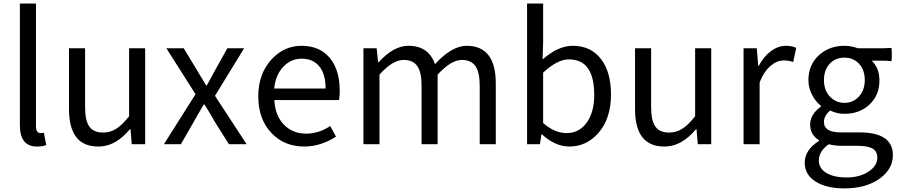

<svg xmlns="http://www.w3.org/2000/svg" viewBox="-20 -797 4968 1061"><path d="M183.6 12.7Q89.8 12.7 89.8 -105.5V-777.3H178.7V-438.5V-99.6Q178.7 -61.5 204.1 -61.5Q212.9 -61.5 222.7 -63.5L235.4 4.9Q214.8 12.7 183.6 12.7Z M522.5 12.7Q361.3 12.7 361.3 -194.3V-530.3H450.2V-205.1Q450.2 -130.9 473.6 -97.7Q497.1 -64.5 549.8 -64.5Q589.8 -64.5 623 -85.9Q654.3 -105.5 693.4 -154.3V-530.3H782.2V-264.6V0H708L701.2 -83H698.2Q658.2 -36.1 619.1 -13.7Q574.2 12.7 522.5 12.7Z M885.7 0 972.7 -137.7 1060.5 -276.4 899.4 -530.3H995.1L1066.4 -413.1Q1077.1 -393.6 1101.6 -354.5Q1113.3 -335 1119.1 -325.2H1123Q1139.6 -354.5 1170.9 -413.1L1236.3 -530.3H1329.1L1168 -267.6L1342.8 0H1245.1L1167 -124Q1142.6 -168.9 1110.4 -218.8H1105.5Q1092.8 -198.2 1068.4 -155.3Q1056.6 -134.8 1050.8 -124L979.5 0Z M1661.1 12.7Q1551.8 12.7 1481.4 -60.5Q1407.2 -137.7 1407.2 -264.6Q1407.2 -388.7 1480.5 -468.8Q1549.8 -543.9 1646.5 -543.9Q1746.1 -543.9 1802.7 -476.6Q1857.4 -410.2 1857.4 -294.9Q1857.4 -269.5 1853.5 -244.1H1674.8H1496.1Q1500 -159.2 1548.3 -108.9Q1596.7 -58.6 1671.9 -58.6Q1742.2 -58.6 1804.7 -100.6L1836.9 -42Q1752 12.7 1661.1 12.7ZM1495.1 -307.6H1636.7H1779.3Q1779.3 -387.7 1744.6 -430.2Q1710 -472.7 1647.5 -472.7Q1588.9 -472.7 1546.9 -429.7Q1502.9 -383.8 1495.1 -307.6Z M1988.3 0V-264.6V-530.3H2061.5L2069.3 -453.1H2072.3Q2154.3 -543.9 2237.3 -543.9Q2348.6 -543.9 2383.8 -442.4Q2476.6 -543.9 2558.6 -543.9Q2719.7 -543.9 2719.7 -335.9V0H2630.9V-324.2Q2630.9 -398.4 2606.9 -432.1Q2583 -465.8 2532.2 -465.8Q2472.7 -465.8 2398.4 -384.8V0H2309.6V-324.2Q2309.6 -398.4 2285.6 -432.1Q2261.7 -465.8 2210.9 -465.8Q2149.4 -465.8 2077.1 -384.8V0Z M3126 12.7Q3047.9 12.7 2974.6 -54.7H2971.7L2963.9 0H2892.6V-388.7V-777.3H2981.4V-564.5L2978.5 -468.8Q3064.5 -543.9 3144.5 -543.9Q3246.1 -543.9 3301.8 -469.7Q3356.4 -398.4 3356.4 -274.4Q3356.4 -142.6 3287.1 -62.5Q3221.7 12.7 3126 12.7ZM3111.3 -61.5Q3178.7 -61.5 3220.7 -117.2Q3263.7 -175.8 3263.7 -272.5Q3263.7 -468.8 3124 -468.8Q3059.6 -468.8 2981.4 -395.5V-255.9V-117.2Q3044.9 -61.5 3111.3 -61.5Z M3650.4 12.7Q3489.3 12.7 3489.3 -194.3V-530.3H3578.1V-205.1Q3578.1 -130.9 3601.6 -97.7Q3625 -64.5 3677.7 -64.5Q3717.8 -64.5 3751 -85.9Q3782.2 -105.5 3821.3 -154.3V-530.3H3910.2V-264.6V0H3835.9L3829.1 -83H3826.2Q3786.1 -36.1 3747.1 -13.7Q3702.1 12.7 3650.4 12.7Z M4088.9 0V-264.6V-530.3H4162.1L4169.9 -433.6H4172.9Q4201.2 -485.4 4239.3 -513.7Q4279.3 -543.9 4323.2 -543.9Q4357.4 -543.9 4379.9 -532.2L4363.3 -454.1Q4340.8 -462.9 4311.5 -462.9Q4274.4 -462.9 4241.2 -435.5Q4202.1 -404.3 4177.7 -340.8V0Z M4646.5 244.1Q4546.9 244.1 4488.3 207Q4426.8 168.9 4426.8 101.6Q4426.8 32.2 4505.9 -18.6V-22.5Q4457 -50.8 4457 -109.4Q4457 -165 4516.6 -208V-211.9Q4487.3 -235.4 4468.8 -270.5Q4447.3 -310.5 4447.3 -354.5Q4447.3 -439.5 4506.8 -493.2Q4563.5 -543.9 4646.5 -543.9Q4683.6 -543.9 4720.7 -530.3H4812.5H4859.4Q4876 -530.3 4905.3 -532.2Q4908.2 -531.2 4908.2 -496.1Q4908.2 -460.9 4905.3 -459Q4886.7 -461.9 4851.6 -461.9H4796.9Q4839.8 -420.9 4839.8 -352.5Q4839.8 -269.5 4783.2 -217.8Q4729.5 -168 4646.5 -168Q4604.5 -168 4567.4 -186.5Q4533.2 -157.2 4533.2 -123Q4533.2 -65.4 4626 -65.4H4729.5Q4914.1 -65.4 4914.1 60.5Q4914.1 136.7 4841.8 189.5Q4765.6 244.1 4646.5 244.1ZM4659.2 183.6Q4732.4 183.6 4782.2 149.4Q4828.1 118.2 4828.1 74.2Q4828.1 39.1 4800.8 23.4Q4774.4 8.8 4719.7 8.8H4673.8H4627.9Q4594.7 8.8 4559.6 0Q4504.9 39.1 4504.9 89.8Q4504.9 132.8 4545.9 158.2Q4586.9 183.6 4659.2 183.6ZM4646.5 -228.5Q4693.4 -228.5 4725.6 -262.7Q4758.8 -297.9 4758.8 -354.5Q4758.8 -411.1 4726.6 -445.3Q4694.3 -478.5 4646.5 -478.5Q4597.7 -478.5 4566.4 -446.3Q4533.2 -411.1 4533.2 -354.5Q4533.2 -297.9 4566.4 -262.7Q4600.6 -228.5 4646.5 -228.5Z"/></svg>

Font: Bpmf GenSeki Gothic R
Style: R
Weight: 400
Foundry: But Ko
Version: Version 1.320